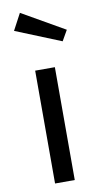

<svg xmlns="http://www.w3.org/2000/svg" viewBox="-91 -842 457 883"><g transform="rotate(-10 138.0 -400.5)"><path d="M184 0H92V-527H184ZM268 -687 240 -638 28 -724 69 -801Z"/></g></svg>

Font: Fira GO
Style: Regular
Weight: 400
Designer: Carrois Corporate
Foundry: Carrois Corporate GbR
Version: Version 0.300